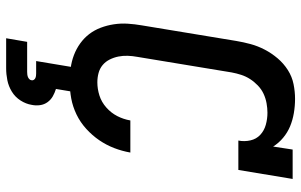

<svg xmlns="http://www.w3.org/2000/svg" viewBox="-202 -582 1003 640"><g transform="rotate(90 300.0 -261.5)"><path d="M254 8Q230 8 207 5Q184 2 163 -6Q142 -14 124 -27Q106 -40 93 -57Q80 -74 72 -95Q64 -116 60.5 -139Q57 -162 58.5 -185.5Q60 -209 64 -232L116 -547Q120 -571 126.5 -595Q133 -619 145 -642Q157 -665 174 -685Q191 -705 213 -719Q235 -733 260 -738Q285 -743 309 -743Q333 -743 356.5 -739Q380 -735 400.5 -726.5Q421 -718 438.5 -703.5Q456 -689 468 -670L478 -735H576L546 -554H448Q452 -574 447.5 -594Q443 -614 429 -627Q415 -640 395.5 -645.5Q376 -651 355 -651Q340 -651 323.5 -648Q307 -645 292 -638Q277 -631 264.5 -619Q252 -607 243 -593Q234 -579 229 -563.5Q224 -548 221 -532L169 -217Q166 -201 165.5 -185Q165 -169 168 -154Q171 -139 178 -125Q185 -111 196.5 -101.5Q208 -92 223 -88Q238 -84 254 -84Q276 -84 298 -91Q320 -98 338 -114Q356 -130 366.5 -150.5Q377 -171 381 -194H488Q483 -166 473 -140Q463 -114 447 -90.5Q431 -67 409 -47Q387 -27 361 -14.5Q335 -2 308 3Q281 8 254 8ZM107 220 119 150H219Q223 150 227.5 149.5Q232 149 236 147.5Q240 146 243.5 142.5Q247 139 247 135Q248 131 245.5 127.5Q243 124 239.5 122.5Q236 121 232 120.5Q228 120 224 120H183L203 0H285L276 54Q289 58 300.5 64.5Q312 71 320 82Q328 93 330 107Q332 121 329 135Q326 154 314.5 172Q303 190 285 201Q267 212 247 216Q227 220 207 220Z"/></g></svg>

Font: Iosevka Etoile SmBdObl
Style: Regular
Weight: 600
Italic angle: -9°
Designer: Belleve Invis
Foundry: Belleve Invis
Version: Version 15.5.2; ttfautohint (v1.8.4)